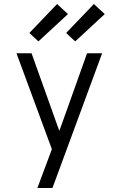

<svg xmlns="http://www.w3.org/2000/svg" viewBox="-20 -935 590 955"><path d="M241 0H166Q178 -31 189 -61.5Q200 -92 212 -123L238 -193L62 -670H137L275 -284L315 -395L413 -670H488ZM354 -729 309 -771 447 -915 501 -865ZM171 -729 126 -771 264 -915 318 -865Z"/></svg>

Font: Lode Term
Style: Regular
Weight: 400
Monospace: yes
Designer: Belleve Invis
Foundry: Belleve Invis
Version: Version 29.2.0